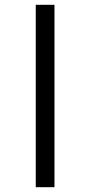

<svg xmlns="http://www.w3.org/2000/svg" viewBox="-20 -780 376 800"><path d="M129 0V-760H207V0Z"/></svg>

Font: Noto Sans
Style: Regular
Weight: 400
Designer: Monotype Design Team
Foundry: Monotype Imaging Inc.
Version: Version 2.007